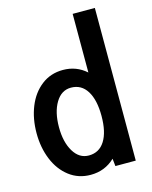

<svg xmlns="http://www.w3.org/2000/svg" viewBox="-114 -825 722 911"><g transform="rotate(-15 246.5 -370.0)"><path d="M441 -750V0H341L337 -37Q288 10 218 10Q158 10 113 -24.5Q68 -59 44 -117.5Q20 -176 20 -247Q20 -318 43.5 -376.5Q67 -435 112 -470Q157 -505 218 -505Q284 -505 332 -462V-750ZM339 -247Q339 -326 311.5 -370Q284 -414 233 -414Q186 -414 158 -367.5Q130 -321 130 -247Q130 -174 158 -127.5Q186 -81 233 -81Q284 -81 311.5 -124.5Q339 -168 339 -247Z"/></g></svg>

Font: Cabin Condensed SemiBold
Style: Regular
Weight: 600
Width: 3
Designer: Pablo Impallari
Foundry: Pablo Impallari. http://www.impallari.com Igino Marini. http://www.ikern.com
Version: Version 2.001